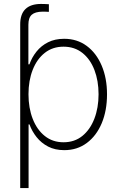

<svg xmlns="http://www.w3.org/2000/svg" viewBox="-20 -750 615 974"><path d="M82.5 -545.9V-624.5Q82 -677.7 108.9 -703.9Q135.7 -730 188.5 -730Q198.7 -730 209.7 -729.5Q220.7 -729 228 -728.5V-689.9Q219.7 -690.4 210.7 -690.7Q201.7 -690.9 195.8 -690.9Q158.2 -690.4 141.1 -675.3Q124 -660.2 124 -624.5V-545.9ZM82.5 204.1V-545.9H124V-423.8H129.4Q141.6 -459 165.3 -488.5Q189 -518.1 223.9 -535.6Q258.8 -553.2 305.7 -553.2Q371.1 -553.2 419.9 -517.1Q468.8 -481 495.8 -417.2Q522.9 -353.5 522.9 -271.5Q522.9 -189 496.1 -125Q469.2 -61 420.4 -24.7Q371.6 11.7 306.2 11.7Q259.3 11.7 224.4 -6.3Q189.5 -24.4 165.8 -54.2Q142.1 -84 129.4 -119.1H125V204.1ZM302.2 -28.3Q358.4 -28.3 397.9 -60.5Q437.5 -92.8 458.7 -147.9Q480 -203.1 480 -272Q480 -340.3 459 -395Q438 -449.7 398.2 -481.4Q358.4 -513.2 302.2 -513.2Q247.1 -513.2 207.3 -481.9Q167.5 -450.7 146 -396Q124.5 -341.3 124.5 -272Q124.5 -202.1 146 -147Q167.5 -91.8 207.3 -60.1Q247.1 -28.3 302.2 -28.3Z"/></svg>

Font: Inter Tight ExtraLight
Style: Regular
Weight: 250
Designer: Rasmus Andersson
Foundry: rsms
Version: Version 3.004